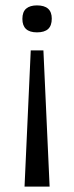

<svg xmlns="http://www.w3.org/2000/svg" viewBox="-20 -558 275 712"><path d="M94 -371H141L164 134H71ZM117 -538Q172 -538 172 -489Q172 -463 158.5 -450.5Q145 -438 117 -438Q90 -438 76.5 -450.5Q63 -463 63 -488Q63 -514 77 -526Q91 -538 117 -538Z"/></svg>

Font: Bricolage Grotesque 24pt Light
Style: Regular
Weight: 300
Designer: Mathieu Triay
Foundry: Atelier Triay
Version: Version 1.001;gftools[0.9.33.dev8+g029e19f]